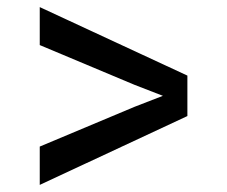

<svg xmlns="http://www.w3.org/2000/svg" viewBox="-20 -562 640 541"><path d="M92 -149 359 -261 439 -292 359 -323 92 -435V-542L508 -349V-235L92 -41Z"/></svg>

Font: Kreadon Light
Style: Bold
Weight: 600
Designer: Reiya WATANABE
Foundry: StudioGnu
Version: Version 1.003; ttfautohint (v1.8.4.7-5d5b);gftools[0.9.32]